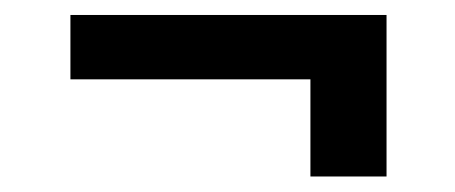

<svg xmlns="http://www.w3.org/2000/svg" viewBox="-20 -413 593 250"><path d="M71.7 -393.5H483.3V-183.2H384.2V-309.7H71.7Z"/></svg>

Font: TID UI Medium
Style: Regular
Weight: 500
Designer: The TID Project Authors
Foundry: Bakken & Bæck
Version: Version 1.001;hotconv 1.0.109;makeotfexe 2.5.65596